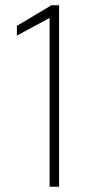

<svg xmlns="http://www.w3.org/2000/svg" viewBox="-20 -708 354 728"><path d="M168 0V-640L44 -573V-610L175 -688H204V0Z"/></svg>

Font: Saira SemiCondensed Thin
Style: Regular
Weight: 250
Width: 4
Designer: Hector Gatti with collaboration of the Omnibus-Type team
Foundry: Omnibus-Type
Version: Version 1.101